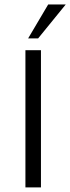

<svg xmlns="http://www.w3.org/2000/svg" viewBox="-20 -813 305 833"><path d="M102.1 -646.5 189 -793.5H265.1L145.5 -646.5ZM90.3 0V-595.2H157.7V0Z"/></svg>

Font: Now
Style: Regular
Weight: 400
Designer: Alfredo Marco Pradil
Foundry: Alfredo Marco Pradil
Version: Version 1.200;hotconv 1.0.109;makeotfexe 2.5.65596